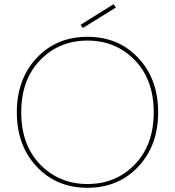

<svg xmlns="http://www.w3.org/2000/svg" viewBox="-20 -885 832 913"><path d="M637.5 -609.5Q732 -509 732 -351Q732 -193 637.5 -92.5Q543 8 396 8Q249 8 154.5 -92.5Q60 -193 60 -351Q60 -509 154.5 -609.5Q249 -710 396 -710Q543 -710 637.5 -609.5ZM171 -599Q81 -506 81 -351Q81 -196 171 -103Q261 -10 396 -10Q531 -10 621 -103Q711 -196 711 -351Q711 -506 621 -599Q531 -692 396 -692Q261 -692 171 -599ZM520 -865 531 -849 374 -752 363 -767Z"/></svg>

Font: SVN-Poppins Thin
Style: Regular
Weight: 100
Designer: Ninad Kale (Devanagari), Jonny Pinhorn (Latin)
Foundry: Indian Type Foundry
Version: Version 3.002 2017